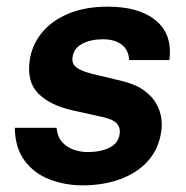

<svg xmlns="http://www.w3.org/2000/svg" viewBox="-20 -547 558 577"><path d="M228.5 10Q175.5 10 129.2 -7.8Q83 -25.5 54.2 -63.8Q25.5 -102 24.5 -163H150Q152.5 -135.5 167.2 -119.5Q182 -103.5 202.5 -96.8Q223 -90 242 -90Q282.5 -90 309 -103.2Q335.5 -116.5 339.5 -144Q342.5 -165 329.5 -177.5Q316.5 -190 283 -196.5L197.5 -215.5Q132 -230 96.2 -264.8Q60.5 -299.5 69 -363.5Q75 -410 104.5 -447Q134 -484 184.5 -505.5Q235 -527 304.5 -527Q398.5 -527 448.8 -485Q499 -443 489 -366.5H368Q367 -396.5 345.8 -412.8Q324.5 -429 289 -429Q253 -429 227.2 -415.5Q201.5 -402 198 -374.5Q195 -354 212.8 -342.2Q230.5 -330.5 270 -322L349 -303Q390 -292.5 414.2 -274.2Q438.5 -256 450.2 -234.5Q462 -213 464.8 -191.2Q467.5 -169.5 464.5 -152Q457.5 -100.5 425.5 -64.2Q393.5 -28 342.5 -9Q291.5 10 228.5 10Z"/></svg>

Font: Public Sans Thin
Style: Bold Italic
Weight: 700
Italic angle: -8°
Version: Version 2.001